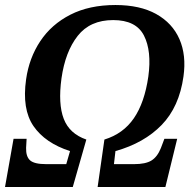

<svg xmlns="http://www.w3.org/2000/svg" viewBox="-41 -745 768 765"><path d="M-21 0 13 -192H65L63 -156Q62 -121 79 -106Q96 -91 143 -91H223L238 -143Q139 -175 92.5 -242.5Q46 -310 63 -429Q75 -514 119.5 -581Q164 -648 239.5 -686.5Q315 -725 419 -725Q517 -725 581.5 -689Q646 -653 674 -589Q702 -525 690 -440Q673 -319 603 -247Q533 -175 419 -143L413 -91H493Q539 -91 562.5 -105.5Q586 -120 600 -155L614 -192H665L618 0H348L375 -189Q450 -212 492.5 -274Q535 -336 550 -440Q564 -542 532.5 -603.5Q501 -665 410 -665Q318 -665 268.5 -602Q219 -539 204 -433Q190 -331 213 -271.5Q236 -212 303 -189L249 0Z"/></svg>

Font: Noto Serif SemiCondensed SemiBold
Style: Italic
Weight: 600
Width: 4
Italic angle: -12°
Designer: Monotype Design Team
Foundry: Monotype Imaging Inc.
Version: Version 2.014; ttfautohint (v1.8.4.7-5d5b)